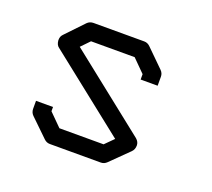

<svg xmlns="http://www.w3.org/2000/svg" viewBox="-82 -581 705 637"><g transform="rotate(20 270.0 -262.5)"><path d="M359 -372 315 -416H161L132 -386L411 -165Q422 -155.5 422 -143Q422 -129 413 -120L350 -58Q341 -49 329 -49H149Q137 -49 128 -58L66 -118Q57 -127 57 -140V-168H117V-153L161 -109H317L347 -139L69 -359Q59.5 -365.5 58 -381V-384.5Q58 -396 66 -404L126 -467Q135 -476 148 -476H327Q339 -476 348 -467L410 -406Q419 -397 419 -385V-353H359Z"/></g></svg>

Font: 3270 Nerd Font
Style: Regular
Weight: 400
Monospace: yes
Version: Version 3.0.1;Nerd Fonts 3.3.0